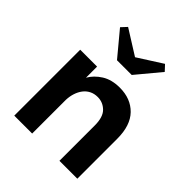

<svg xmlns="http://www.w3.org/2000/svg" viewBox="-196 -822 941 941"><g transform="rotate(45 274.5 -351.0)"><path d="M372 -245Q372 -303 346 -328.5Q320 -354 284 -354Q260 -354 241.5 -344.5Q223 -335 210.5 -318.5Q198 -302 191 -280.5Q184 -259 183 -234V0H59V-457H176V-380Q196 -415 234 -439Q272 -463 328 -463Q404 -463 450 -416Q496 -369 496 -277V0H372V-245ZM275 -621 402 -702 429 -673 325 -548H223L119 -673L146 -702Z"/></g></svg>

Font: Tilda Sans Bold
Style: Regular
Weight: 700
Designer: ParaType Ltd
Foundry: ParaType Ltd
Version: Version 1.009